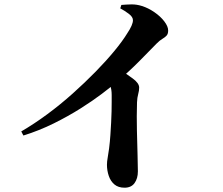

<svg xmlns="http://www.w3.org/2000/svg" viewBox="-20 -821 1040 894"><path d="M79 -209Q139 -244 200 -289Q261 -334 318 -385Q375 -436 424.5 -486.5Q474 -537 512 -583Q550 -629 572 -665Q599 -705 599 -727Q599 -742 580 -756.5Q561 -771 540 -782L545 -798Q567 -800 591.5 -800.5Q616 -801 641 -793Q670 -784 698.5 -764.5Q727 -745 745 -721.5Q763 -698 763 -679Q763 -663 755.5 -655Q748 -647 736 -640Q724 -633 710 -619Q677 -585 627.5 -535Q578 -485 517 -434Q495 -415 453.5 -383.5Q412 -352 355 -316Q298 -280 230.5 -246.5Q163 -213 89 -190ZM560 53Q531 53 513 38Q495 23 486.5 -2Q478 -27 478 -54Q478 -69 481.5 -87.5Q485 -106 488 -130Q492 -162 494 -192.5Q496 -223 497.5 -250.5Q499 -278 499.5 -302.5Q500 -327 500 -346.5Q500 -366 500 -379Q500 -405 493 -423Q486 -441 473 -461L527 -506Q567 -478 597.5 -456Q628 -434 628 -413Q628 -399 623.5 -383Q619 -367 618 -345Q616 -280 617.5 -214.5Q619 -149 620.5 -98.5Q622 -48 622 -23Q622 10 606.5 31.5Q591 53 560 53Z"/></svg>

Font: Noto Serif JP ExtraBold
Style: Regular
Weight: 800
Designer: Ryoko NISHIZUKA 西塚涼子 (kana & ideographs); Frank Grießhammer (Latin, Greek & Cyrillic); Wenlong ZHANG 张文龙 (bopomofo); San
Foundry: Adobe
Version: Version 2.003-H1;hotconv 1.1.1;makeotfexe 2.6.0